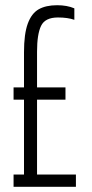

<svg xmlns="http://www.w3.org/2000/svg" viewBox="-20 -716 351 736"><path d="M32 -47H72V-334H32V-381H72V-516Q72 -586 86.5 -625.5Q101 -665 128.5 -680.5Q156 -696 199 -696Q237 -696 265 -684V-640Q240 -649 202 -649Q153 -649 137.5 -617Q122 -585 122 -518V-381H231V-334H122V-47H271V0H32Z"/></svg>

Font: Saira Ultra Condensed Light
Style: Regular
Weight: 300
Width: 1
Designer: Hector Gatti with collaboration of the Omnibus-Type team
Foundry: Omnibus-Type
Version: Version 1.001; ttfautohint (v1.8)